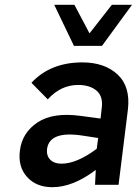

<svg xmlns="http://www.w3.org/2000/svg" viewBox="-20 -770 579 800"><path d="M405 -579H288L206 -750H290L353 -631L446 -750H530ZM323 -510Q416 -510 470 -459.5Q524 -409 513 -314L474 0H376L379 -62Q284 10 198 10Q131 10 92.5 -33Q54 -76 63 -143Q72 -217 136.5 -260Q201 -303 317 -287L399 -276L404 -321Q410 -369 382 -392.5Q354 -416 306 -416Q233 -416 179 -356L111 -425Q190 -510 323 -510ZM176 -149Q173 -121 189.5 -104.5Q206 -88 236 -88Q300 -88 383 -150L389 -195L324 -205Q186 -226 176 -149Z"/></svg>

Font: Orkney Medium
Style: MediumItalic
Weight: 500
Designer: Samuel Oakes and Alfredo Marco Pradil
Foundry: Alfredo Marco Pradil
Version: 1.0; ttfautohint (v1.5)